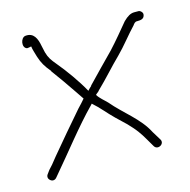

<svg xmlns="http://www.w3.org/2000/svg" viewBox="-57 -599 531 537"><g transform="rotate(-10 208.5 -330.5)"><path d="M41 -139C31 -125 52 -110 62 -124L69 -134C107 -187 150 -255 193 -307L196 -311C218 -295 233 -278 254 -261L284 -237C293 -229 303 -220 311 -211C326 -194 334 -180 346 -164C356 -150 379 -166 367 -180C361 -188 358 -192 350 -203C324 -245 278 -270 242 -306C233 -314 220 -322 212 -333C215 -337 220 -340 222 -344C249 -375 268 -402 293 -431C311 -452 332 -485 349 -506C352 -511 355 -516 361 -516C372 -517 382 -519 382 -532C382 -538 374 -544 369 -543L357 -542C347 -541 338 -535 327 -522C311 -499 292 -471 274 -448C249 -418 229 -393 203 -361V-360C200 -357 196 -352 193 -348C173 -378 143 -413 118 -438C105 -451 98 -459 92 -475L86 -494C80 -516 70 -535 46 -530C32 -527 29 -498 45 -495C47 -495 54 -497 57 -498C59 -488 64 -478 68 -467C76 -448 84 -437 100 -421V-420C117 -401 142 -371 159 -350L176 -329C170 -321 164 -312 157 -304C130 -267 96 -219 71 -183C60 -166 53 -156 47 -149ZM157 -299ZM241 -301H242ZM327 -522ZM361 -516Z"/></g></svg>

Font: Stray Cat
Style: Lt
Weight: 300
Version: Version 1.0